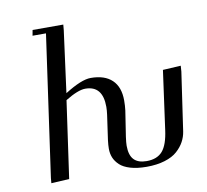

<svg xmlns="http://www.w3.org/2000/svg" viewBox="-81 -818 984 914"><g transform="rotate(-10 411.0 -361.0)"><path d="M95.2 4.9 97.2 -19 193.8 -702.1H128.9L133.8 -729H282.2L279.8 -702.1L240.2 -404.8Q321.3 -456.1 366.2 -456.1Q433.6 -456.1 469.2 -422.1Q504.9 -388.2 504.9 -323.2Q504.9 -297.9 502 -274.9L482.9 -150.9Q479 -122.6 479 -108.9Q479 -62.5 499.3 -41.3Q519.5 -20 561 -20Q611.3 -20 637.5 -50Q663.6 -80.1 672.9 -150.9L711.9 -434.1L798.8 -439L796.9 -411.1L755.9 -128.9Q752 -103 739.5 -80.1Q727.1 -57.1 704.6 -36.9Q682.1 -16.6 643.8 -4.9Q605.5 6.8 556.2 6.8Q510.7 6.8 477.8 -2.9Q444.8 -12.7 427 -29.5Q409.2 -46.4 401.1 -65.9Q393.1 -85.4 393.1 -108.9Q393.1 -126 396 -149.9L413.1 -270Q416 -291.5 416 -308.1Q416 -410.2 332 -410.2Q296.9 -410.2 234.9 -372.1L182.1 0Z"/></g></svg>

Font: Dehuti
Style: Bold-Italic
Weight: 700
Version: Version 1.2